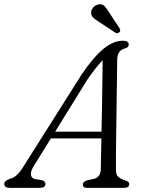

<svg xmlns="http://www.w3.org/2000/svg" viewBox="-48 -904 695 924"><path d="M114.5 -105Q98.5 -79 101 -62.5Q103.5 -46 120.5 -42.5L153 -37Q170.5 -32.5 170.5 -19Q170.5 0 145 0H0Q-27.5 0 -27.5 -19Q-27.5 -34 0 -43.5Q35 -51.5 66 -104.5L344.5 -545Q401 -628.5 449 -668.2Q497 -708 542.5 -708Q571.5 -708 571.5 -690Q571.5 -675.5 553.5 -671Q516.5 -662.5 516 -615.5Q516 -583 515 -528.2Q514 -473.5 513.2 -409Q512.5 -344.5 511.5 -280.8Q510.5 -217 510 -165Q509.5 -113 510 -84.5Q510 -62.5 522 -52.2Q534 -42 558.5 -34.5Q574 -30 574 -18Q574 0 549.5 0H369.5Q350.5 0 350.5 -16Q350.5 -28.5 368 -35L404.5 -43.5Q435.5 -51.5 437 -87.5Q437.5 -111 438.2 -150.5Q439 -190 440 -238H197ZM374 -523.5 217.5 -270.5H440.5Q442 -330.5 443 -394.2Q444 -458 444.8 -515.5Q445.5 -573 446 -614Q432.5 -600.5 414.5 -578Q396.5 -555.5 374 -523.5ZM476 -846 528 -766.5Q530 -762 530.5 -757.2Q531 -752.5 526 -748.5Q517.5 -741 507.5 -746.5L425 -801Q409.5 -810.5 400 -819.8Q390.5 -829 390.5 -842.5Q390 -854.5 399 -866.2Q408 -878 423.5 -882Q442 -887 453.2 -876.2Q464.5 -865.5 476 -846Z"/></svg>

Font: Fraunces 9pt Soft Light
Style: Italic
Weight: 300
Italic angle: -16°
Version: Version 1.000;[0bf87f6ff]